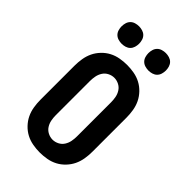

<svg xmlns="http://www.w3.org/2000/svg" viewBox="-283 -1059 1165 1165"><g transform="rotate(45 300.0 -476.0)"><path d="M300 8Q270 8 239.5 2.5Q209 -3 182.5 -17Q156 -31 134.5 -53.5Q113 -76 100 -103Q87 -130 82 -160.5Q77 -191 77 -221V-514Q77 -544 82 -574.5Q87 -605 100 -632Q113 -659 134.5 -681.5Q156 -704 182.5 -718Q209 -732 239.5 -737.5Q270 -743 300 -743Q330 -743 360.5 -737.5Q391 -732 417.5 -718Q444 -704 465.5 -681.5Q487 -659 500 -632Q513 -605 518 -574.5Q523 -544 523 -514V-221Q523 -191 518 -160.5Q513 -130 500 -103Q487 -76 465.5 -53.5Q444 -31 417.5 -17Q391 -3 360.5 2.5Q330 8 300 8ZM300 -102Q321 -102 340.5 -112Q360 -122 371.5 -140Q383 -158 387 -179Q391 -200 391 -221V-514Q391 -535 387 -556Q383 -577 371.5 -595Q360 -613 340.5 -623Q321 -633 300 -633Q279 -633 259.5 -623Q240 -613 228.5 -595Q217 -577 213 -556Q209 -535 209 -514V-221Q209 -200 213 -179Q217 -158 228.5 -140Q240 -122 259.5 -112Q279 -102 300 -102ZM415 -810Q400 -810 385 -814.5Q370 -819 359.5 -829.5Q349 -840 344.5 -855Q340 -870 340 -885Q340 -900 344.5 -915Q349 -930 359.5 -940.5Q370 -951 385 -955.5Q400 -960 415 -960Q430 -960 445 -955.5Q460 -951 470.5 -940.5Q481 -930 485.5 -915Q490 -900 490 -885Q490 -870 485.5 -855Q481 -840 470.5 -829.5Q460 -819 445 -814.5Q430 -810 415 -810ZM185 -810Q170 -810 155 -814.5Q140 -819 129.5 -829.5Q119 -840 114.5 -855Q110 -870 110 -885Q110 -900 114.5 -915Q119 -930 129.5 -940.5Q140 -951 155 -955.5Q170 -960 185 -960Q200 -960 215 -955.5Q230 -951 240.5 -940.5Q251 -930 255.5 -915Q260 -900 260 -885Q260 -870 255.5 -855Q251 -840 240.5 -829.5Q230 -819 215 -814.5Q200 -810 185 -810Z"/></g></svg>

Font: Iosevka HT Extrabold Extended
Style: Regular
Weight: 800
Width: 7
Monospace: yes
Designer: Belleve Invis
Foundry: Belleve Invis
Version: Version 32.3.0; ttfautohint (v1.8.4)